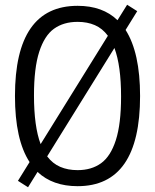

<svg xmlns="http://www.w3.org/2000/svg" viewBox="-20 -774 652 808"><path d="M569.5 -370Q569.5 9.5 306.5 9.5Q201.5 9.5 138 -50.5L98 14L55.5 -13L104.5 -92Q43 -186 43 -370Q43 -749.5 306.5 -749.5Q412 -749.5 474.5 -689L515 -754L557.5 -727L508.5 -648Q569.5 -552.5 569.5 -370ZM151 -167.5 434 -623.5Q411 -654.5 379.2 -668.2Q347.5 -682 306.5 -682Q247.5 -682 207.2 -653Q167 -624 145 -555.8Q123 -487.5 123 -372.5Q123 -242 151 -167.5ZM489.5 -367.5Q489.5 -497.5 461.5 -572L178.5 -116Q201.5 -85.5 233.5 -71.8Q265.5 -58 306.5 -58Q365 -58 405.2 -87Q445.5 -116 467.5 -184.2Q489.5 -252.5 489.5 -367.5Z"/></svg>

Font: Encode Sans Condensed
Style: Regular
Weight: 400
Width: 3
Designer: Multiple Designers
Foundry: Impallari Type
Version: Version 2.000